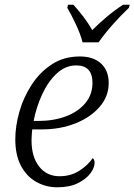

<svg xmlns="http://www.w3.org/2000/svg" viewBox="-20 -786 571 816"><path d="M223 10Q175 10 134 -13Q93 -36 69 -81.5Q45 -127 45 -194Q45 -250 62.5 -311.5Q80 -373 115 -426.5Q150 -480 201 -513Q252 -546 319 -546Q377 -546 409.5 -516Q442 -486 442 -433Q442 -377 404 -332.5Q366 -288 301.5 -262Q237 -236 156 -236H117Q116 -227 115 -214Q114 -201 114 -190Q114 -119 146.5 -78Q179 -37 233 -37Q280 -37 316.5 -60Q353 -83 374 -114Q382 -108 382 -94Q382 -73 364 -49Q346 -25 311 -7.5Q276 10 223 10ZM143 -272Q208 -272 260 -291.5Q312 -311 342.5 -347.5Q373 -384 373 -434Q373 -508 304 -508Q258 -508 221 -473.5Q184 -439 159 -384.5Q134 -330 123 -272ZM331 -606Q322 -641 302.5 -682.5Q283 -724 266 -753L269 -766H292Q316 -739 335.5 -713.5Q355 -688 372 -658Q398 -684 431.5 -712.5Q465 -741 503 -766H531L528 -753Q493 -720 458.5 -681Q424 -642 399 -606Z"/></svg>

Font: Noto Serif Light
Style: Italic
Weight: 300
Italic angle: -12°
Designer: Monotype Design Team
Foundry: Monotype Imaging Inc.
Version: Version 2.013